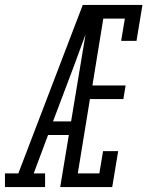

<svg xmlns="http://www.w3.org/2000/svg" viewBox="-65 -755 595 775"><path d="M-45 0V-55H9L269 -735H324Q302 -674 279 -612.5Q256 -551 234 -490L149 -265H222L213 -210H129L71 -55H117V0ZM178 0 300 -735H510L486 -590H424L439 -680H352L308 -410H442L433 -355H298L249 -55H336L351 -145H412L388 0Z"/></svg>

Font: Iosevka Slab Light
Style: Italic
Weight: 300
Italic angle: -9°
Monospace: yes
Designer: Belleve Invis
Foundry: Belleve Invis
Version: Version 11.1.1; ttfautohint (v1.8.3)